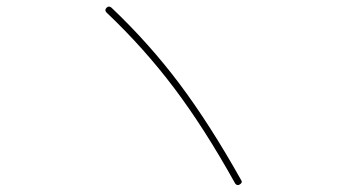

<svg xmlns="http://www.w3.org/2000/svg" viewBox="-20 -653 1040 576"><path d="M685.5 -102.5Q593.8 -267.6 502.9 -388.2Q412.1 -508.8 298.8 -616.2Q293 -623 299.8 -629.9Q306.6 -636.7 314.5 -629.9Q427.7 -522.5 518.6 -401.4Q609.4 -280.3 703.1 -113.3Q709 -105.5 699.2 -99.6Q691.4 -94.7 685.5 -102.5Z"/></svg>

Font: Rounded-X Mgen+ 1mn thin
Style: Regular
Weight: 100
Designer: [Source Han Sans]
Ryoko NISHIZUKA  (kana & ideographs); Paul D. Hunt (Latin, Greek & Cyrillic); Wenlong ZHANG  (bopomofo
Version: Version 1.059.20150602